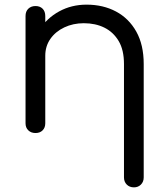

<svg xmlns="http://www.w3.org/2000/svg" viewBox="-20 -573 719 827"><path d="M557 234Q538 234 526 222Q514 210 514 191V-297Q514 -358 491 -396.5Q468 -435 429.5 -454Q391 -473 341 -473Q295 -473 257 -455Q219 -437 197 -405.5Q175 -374 175 -333H118Q119 -396 150.5 -445.5Q182 -495 235 -524Q288 -553 353 -553Q424 -553 479.5 -523.5Q535 -494 567 -437Q599 -380 599 -297V191Q599 210 587 222Q575 234 557 234ZM133 0Q114 0 102 -11.5Q90 -23 90 -42V-504Q90 -524 102 -535.5Q114 -547 133 -547Q152 -547 163.5 -535.5Q175 -524 175 -504V-42Q175 -23 163.5 -11.5Q152 0 133 0Z"/></svg>

Font: Comfortaa Medium
Style: Regular
Weight: 500
Designer: Johan Aakerlund
Foundry: Johan Aakerlund
Version: Version 3.104; ttfautohint (v1.8.1.43-b0c9)